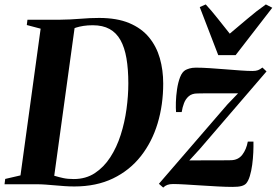

<svg xmlns="http://www.w3.org/2000/svg" viewBox="-38 -832 1249 867"><path d="M86 -743H233.5Q280 -743.5 324.2 -747.2Q368.5 -751 409.5 -751Q490 -751 545.5 -727.8Q601 -704.5 634.8 -663.5Q668.5 -622.5 683.8 -569Q699 -515.5 699 -454.5Q699 -359 673.8 -275Q648.5 -191 598 -126.8Q547.5 -62.5 472.2 -26.2Q397 10 297.5 10Q276.5 10 254.5 8.5Q232.5 7 210.5 5Q188.5 3 167.5 1.5Q146.5 0 127 0H-17.5L-14.5 -24L54.5 -40L145.5 -702.5L83 -719ZM204 -17 172 -46.5Q194 -42.5 211.2 -37.2Q228.5 -32 248 -27.8Q267.5 -23.5 295 -23.5Q349.5 -23.5 390.2 -50.2Q431 -77 460 -121.8Q489 -166.5 507 -222.8Q525 -279 533.2 -339.2Q541.5 -399.5 541.5 -455.5Q541.5 -519.5 533 -568.8Q524.5 -618 506 -651Q487.5 -684 456.8 -701Q426 -718 381 -718Q357 -718 338.5 -715Q320 -712 306.8 -707.8Q293.5 -703.5 284.5 -700L301.5 -725ZM1037 -410.5Q1024 -410.5 1005.8 -410.5Q987.5 -410.5 966.5 -410.5Q945.5 -410.5 924.5 -410.5Q903.5 -410.5 885.2 -410.5Q867 -410.5 853.5 -410Q829 -410 814.5 -397.5Q800 -385 792.8 -365.8Q785.5 -346.5 782.5 -326H757Q755.5 -342.5 756.2 -370.5Q757 -398.5 761.5 -429Q766 -459.5 775.2 -483.5Q784.5 -507.5 800 -516Q805.5 -519 817.5 -522.8Q829.5 -526.5 847 -526.5Q874.5 -526.5 909.5 -524.2Q944.5 -522 980.2 -519Q1016 -516 1048.2 -513.8Q1080.5 -511.5 1102 -511.5Q1117.5 -511.5 1126.8 -515Q1136 -518.5 1147 -527L1165.5 -509.5L864.5 -159.5L817 -107.5Q835.5 -107.5 859.8 -107.8Q884 -108 910.2 -108Q936.5 -108 961 -108Q985.5 -108 1004.5 -108.5Q1037.5 -109 1056 -133Q1074.5 -157 1081 -192.5H1106.5Q1107 -171 1105.8 -143.2Q1104.5 -115.5 1100.8 -87.5Q1097 -59.5 1090.2 -37.2Q1083.5 -15 1073.5 -3.5Q1066 4.5 1052 8.2Q1038 12 1012 12Q984 12 946.8 10Q909.5 8 870.8 5.5Q832 3 798.2 1Q764.5 -1 743.5 -1Q728 -1 717.8 2.8Q707.5 6.5 699 15L679.5 -2L989 -360.5ZM947.5 -583 864 -800 891 -812Q917.5 -783.5 944.8 -748.8Q972 -714 999.5 -680Q1039.5 -713 1079 -747Q1118.5 -781 1162.5 -812L1191.5 -797L1026 -583Z"/></svg>

Font: Merriweather 120pt
Style: Bold Italic
Weight: 700
Italic angle: -7.8°
Version: Version 2.101